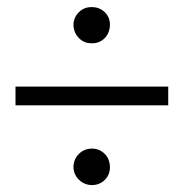

<svg xmlns="http://www.w3.org/2000/svg" viewBox="-20 -580 526 550"><path d="M190.4 -508.8Q190.9 -530.3 206.1 -545.2Q221.2 -560.1 243.2 -559.6Q265.1 -559.6 280 -545.2Q294.9 -530.8 294.9 -509.8Q294.9 -486.3 280 -470.9Q265.1 -455.6 243.2 -456.1Q221.2 -455.6 206.1 -470.9Q190.9 -486.3 190.4 -508.8ZM190.4 -101.6Q190.9 -124 206.1 -139.2Q221.2 -154.3 243.2 -154.3Q265.1 -154.3 280 -139.2Q294.9 -124 294.9 -100.6Q294.9 -79.1 280 -64.5Q265.1 -49.8 243.2 -49.8Q221.2 -50.3 206.1 -65.2Q190.9 -80.1 190.4 -101.6ZM24.4 -332H461.9V-278.3H24.4Z"/></svg>

Font: Reddit Sans Chocolate Light
Style: Regular
Weight: 300
Designer: Stephen Hutchings
Foundry: Reddit
Version: Version 1.013